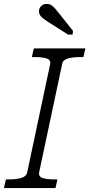

<svg xmlns="http://www.w3.org/2000/svg" viewBox="-40 -956 454 976"><path d="M98 -79 215 -630Q219 -652 196.5 -659Q174 -666 137 -666H122L132 -710H394L384 -666H368Q332 -666 306 -659Q280 -652 276 -631L159 -80Q155 -58 177 -51Q199 -44 237 -44H252L242 0H-20L-10 -44H5Q41 -44 67 -51Q93 -58 98 -79ZM306 -780H329L331 -799L261 -887Q249 -902 239.5 -913Q230 -924 220.5 -930Q211 -936 198 -936Q179 -936 168.5 -924.5Q158 -913 158 -898Q158 -888 163.5 -879Q169 -870 179.5 -862Q190 -854 204 -845Z"/></svg>

Font: Roboto Serif 20pt ExtraLight
Style: Italic
Weight: 250
Italic angle: -10°
Version: Version 1.007